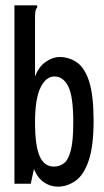

<svg xmlns="http://www.w3.org/2000/svg" viewBox="-20 -687 390 718"><path d="M196 11Q168 11 144 -5.5Q120 -22 107 -55L95 0H34V-667H119V-659Q114 -653 112.5 -645.5Q111 -638 111 -622V-401Q125 -438 151.5 -456Q178 -474 203 -474Q242 -473 270.5 -451.5Q299 -430 314.5 -378.5Q330 -327 330 -235Q330 -140 311.5 -86Q293 -32 262 -10.5Q231 11 196 11ZM182 -64Q202 -64 218.5 -76Q235 -88 244.5 -123.5Q254 -159 254 -229Q254 -326 235.5 -363.5Q217 -401 183 -401Q152 -401 131.5 -359.5Q111 -318 111 -229Q111 -143 128 -103.5Q145 -64 182 -64Z"/></svg>

Font: Inconsolata ExtraCondensed SemiBold
Style: Regular
Weight: 600
Width: 2
Monospace: yes
Designer: Raph Levien, Cyreal, Brenton Simpson
Foundry: Raph Levien, Cyreal, Google
Version: Version 3.001; ttfautohint (v1.8.2.53-6de2)